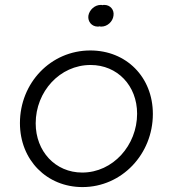

<svg xmlns="http://www.w3.org/2000/svg" viewBox="-20 -748 701 780"><path d="M315 12C475 12 601 -122 601 -285C601 -435 493 -543 347 -543C186 -543 61 -411 61 -248C61 -97 171 12 315 12ZM125 -247C125 -376 223 -484 348 -484C457 -484 537 -400 537 -286C537 -158 439 -47 314 -47C205 -47 125 -133 125 -247ZM339 -684C336 -660 353 -640 377 -640C380 -640 382 -640 384 -641C387 -640 389 -640 392 -640C416 -640 438 -660 441 -684C445 -708 428 -728 404 -728C401 -728 399 -728 396 -727C394 -728 392 -728 389 -728C365 -728 343 -708 339 -684Z"/></svg>

Font: Mluvka Light
Style: Italic
Weight: 300
Italic angle: -8°
Designer: Modified by Jiří Krblich, Original typeface by Gumpita Rahayu
Foundry: Gumpita Rahayu & Jiří Krblich
Version: Version 2.000;Glyphs 3.1.1 (3134)